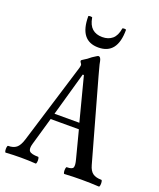

<svg xmlns="http://www.w3.org/2000/svg" viewBox="-160 -967 885 1067"><g transform="rotate(20 283.0 -433.5)"><path d="M4 3Q0 3 -1.5 -7Q-3 -17 -1.5 -27Q0 -37 4 -37Q34 -37 52 -51Q70 -65 82 -104L228 -580Q229 -585 230 -589.5Q231 -594 231 -597Q231 -602 226 -608Q221 -614 221 -619Q221 -624 234 -631Q240 -634 252 -642.5Q264 -651 273 -659Q287 -668 295 -673Q303 -678 306 -678Q318 -678 323 -655Q326 -637 332 -616Q338 -595 343 -575L477 -96Q486 -63 504.5 -50Q523 -37 555 -37Q559 -37 560.5 -27Q562 -17 560.5 -7Q559 3 555 3Q504 0 452 0Q401 0 351 3Q347 3 345.5 -7Q344 -17 345.5 -27Q347 -37 351 -37Q383 -37 388 -50Q393 -63 384 -96L342 -258H175L128 -95Q118 -62 129.5 -49.5Q141 -37 181 -37Q185 -37 186.5 -27Q188 -17 186.5 -7Q185 3 181 3Q137 0 93 0Q49 0 4 3ZM185 -293H332L265 -551H258ZM287 -722Q176 -722 176 -866Q176 -870 187 -870Q200 -870 199 -866Q206 -824 228.5 -804Q251 -784 288 -784Q324 -784 347 -803.5Q370 -823 377 -866Q377 -870 388 -870Q399 -870 399 -866Q399 -722 287 -722Z"/></g></svg>

Font: Junicode Two Beta Condensed Medium
Style: Regular
Weight: 500
Width: 3
Designer: Peter S. Baker
Foundry: Briery Creek Software
Version: Version 1.053; ttfautohint (v1.8.4)